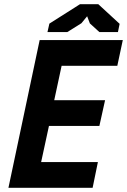

<svg xmlns="http://www.w3.org/2000/svg" viewBox="-20 -890 602 910"><path d="M168 -700H298H562L536 -578H272L237 -415H478L451 -293H212L175 -122H444L419 0H150H20ZM359 -870H446L547 -777L539 -738H451L406 -779L393 -813L366 -780L299 -738H205L214 -778Z"/></svg>

Font: PT Sans
Style: Bold Italic
Weight: 700
Italic angle: -12°
Designer: A.Korolkova, O.Umpeleva, V.Yefimov
Foundry: ParaType Ltd
Version: Version 2.003W OFL